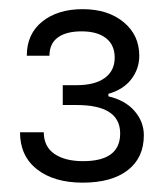

<svg xmlns="http://www.w3.org/2000/svg" viewBox="-20 -880 361 417"><path d="M159.4 -860.1Q105.3 -860.1 71.7 -833.1Q38.2 -806.1 38.2 -759H87.4Q87.4 -785.2 105.6 -798.6Q123.8 -811.9 157.3 -811.9Q191.2 -811.9 210.1 -797.2Q229.1 -782.4 229.1 -754.8Q229.1 -726.4 207.6 -710.7Q186.1 -695 146.5 -695H116.3V-651.9H146.5Q241 -651.9 241 -590.1Q241 -530 160.4 -530Q120.7 -530 97.9 -546Q75.1 -561.9 75.1 -592.7H23.5Q23.5 -541 60.5 -512.2Q97.4 -483.3 159.7 -483.3Q222.4 -483.3 257.4 -510.3Q292.4 -537.4 292.4 -586.2Q292.4 -615.6 272.2 -638.9Q252.1 -662.2 215.4 -670.8V-676.2Q248 -685.5 265.3 -708.1Q282.5 -730.8 282.5 -758.8Q282.5 -803.9 248.4 -832Q214.4 -860.1 159.4 -860.1Z"/></svg>

Font: Estedad VF
Style: Regular
Weight: 100
Designer: Amin Abedi
Version: Version 7.3